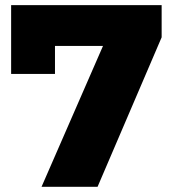

<svg xmlns="http://www.w3.org/2000/svg" viewBox="-20 -720 672 740"><path d="M140.1 0 377 -543H191.9V-435.1H22.9V-700.2H603V-576.2L356 0Z"/></svg>

Font: Montserrat ExtraBold
Style: Regular
Weight: 800
Designer: Julieta Ulanovsky
Foundry: Julieta Ulanovsky
Version: Version 9.000